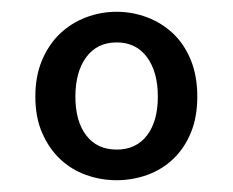

<svg xmlns="http://www.w3.org/2000/svg" viewBox="-20 -730 395 326"><path d="M40 -566Q40 -601 51.5 -628Q63 -655 82 -673Q101 -691 126 -700.5Q151 -710 178 -710Q205 -710 230 -700.5Q255 -691 274 -673Q293 -655 304 -628Q315 -601 315 -566Q315 -531 304 -504.5Q293 -478 274 -460Q255 -442 230 -433Q205 -424 178 -424Q151 -424 126 -433Q101 -442 82 -460Q63 -478 51.5 -504.5Q40 -531 40 -566ZM108 -566Q108 -524 126.5 -500Q145 -476 178 -476Q211 -476 229.5 -500Q248 -524 248 -566Q248 -608 229.5 -633Q211 -658 178 -658Q145 -658 126.5 -633Q108 -608 108 -566Z"/></svg>

Font: Carrois Gothic SC
Style: Regular
Weight: 400
Designer: Ralph du Carrois
Foundry: Ralph du Carrois
Version: Version 1.002